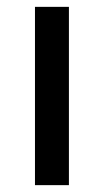

<svg xmlns="http://www.w3.org/2000/svg" viewBox="-20 -540 304 560"><path d="M82 0H181V-520H82Z"/></svg>

Font: Fixel Display Medium
Style: Regular
Weight: 500
Designer: AlfaBravo + MacPaw
Foundry: Kyrylo Tkachov, Marchela Mozhyna, Serhii Makarenko, Maria Weinstein, Zakhar Kryvoshyya
Version: Version 1.211